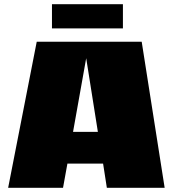

<svg xmlns="http://www.w3.org/2000/svg" viewBox="-20 -900 829 920"><path d="M493 0H492L474 -116H303L282 0H19L156 -700H659L769 0ZM393 -621 330 -268H449ZM229 -764V-880H569V-764Z"/></svg>

Font: Fivo Sans Modern ExtBlk
Style: Regular
Weight: 950
Designer: Alexander Slobzheninov
Foundry: Alexander Slobzheninov
Version: 1.0